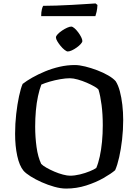

<svg xmlns="http://www.w3.org/2000/svg" viewBox="-20 -1099 806 1119"><path d="M365 0Q334 0 296.5 -10.5Q259 -21 223 -37Q187 -53 158.5 -71Q130 -89 117 -104Q93 -133 80.5 -190.5Q68 -248 68 -319Q68 -378 74.5 -435Q81 -492 91 -538.5Q101 -585 112 -610Q135 -628 168.5 -647Q202 -666 243 -683Q284 -700 328 -710Q372 -720 416 -720Q442 -720 476.5 -711.5Q511 -703 546.5 -689.5Q582 -676 610.5 -659.5Q639 -643 654 -626Q669 -603 678.5 -567Q688 -531 693 -488Q698 -445 698 -399Q698 -342 691.5 -285.5Q685 -229 674.5 -182.5Q664 -136 651 -107Q628 -87 583.5 -61.5Q539 -36 482.5 -18Q426 0 365 0ZM388 -75Q415 -75 446 -82.5Q477 -90 503.5 -101Q530 -112 541 -120Q553 -148 561.5 -187Q570 -226 574.5 -272.5Q579 -319 579 -369Q579 -433 572 -487Q565 -541 554 -577Q549 -584 530 -595Q511 -606 485.5 -617Q460 -628 433.5 -635.5Q407 -643 387 -643Q363 -643 331.5 -637.5Q300 -632 270.5 -623.5Q241 -615 221 -606Q210 -578 201.5 -538.5Q193 -499 189 -453.5Q185 -408 185 -361Q185 -300 193 -242Q201 -184 220 -144Q229 -134 250 -122Q271 -110 296.5 -99Q322 -88 347 -81.5Q372 -75 388 -75ZM375 -799Q368 -799 356 -808.5Q344 -818 333 -831.5Q322 -845 314 -858.5Q306 -872 306 -881Q306 -889 316.5 -900Q327 -911 342 -921Q357 -931 371.5 -937.5Q386 -944 395 -944Q403 -944 414 -934.5Q425 -925 435.5 -911Q446 -897 453 -883Q460 -869 460 -860Q460 -853 450.5 -842.5Q441 -832 427 -822Q413 -812 399 -805.5Q385 -799 375 -799ZM220 -1005Q220 -1028 224 -1044.5Q228 -1061 232 -1065Q264 -1065 308.5 -1066.5Q353 -1068 399 -1070.5Q445 -1073 482 -1075.5Q519 -1078 537 -1079L548 -1070Q547 -1048 543 -1030.5Q539 -1013 536 -1005Z"/></svg>

Font: Texturina Medium 12pt Medium
Style: Regular
Weight: 500
Version: Version 1.002